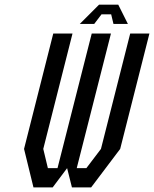

<svg xmlns="http://www.w3.org/2000/svg" viewBox="-20 -812 668 832"><path d="M312.5 -83.3H354.2L417.5 -166.7L544.2 -666.7H627.5L500.8 -166.7L375 0H291.7L270.8 -83.3L208.3 0H125L84.2 -166.7L210.8 -666.7H294.2L167.5 -166.7L187.5 -83.3H229.2L377.5 -666.7H460.8ZM492.5 -791.7 534.2 -708.3H471.7L461.7 -750H420L388.3 -708.3H325.8L409.2 -791.7Z"/></svg>

Font: Yulong
Style: Italic
Weight: 400
Italic angle: -14.25°
Designer: GGBotNet
Foundry: f0n7.com
Version: 1.00